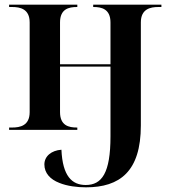

<svg xmlns="http://www.w3.org/2000/svg" viewBox="-20 -556 726 822"><path d="M348 246C493 246 583 178 583 -19V-460C583 -518 624 -526 658 -526H671V-536H379V-526H381C414 -526 453 -518 453 -460V-281H237V-460C237 -518 275 -526 309 -526H311V-536H19V-526H32C66 -526 107 -518 107 -460V-76C107 -18 66 -10 32 -10H19V0H311V-10H309C275 -10 237 -18 237 -76V-271H453V28C453 185 416 236 347 236C288 236 248 198 243 85C200 88 170 113 170 148C170 185 195 212 234 227C268 241 311 246 348 246Z"/></svg>

Font: Noto Serif Display SemiBold
Style: Regular
Weight: 600
Designer: Monotype Design Team
Foundry: Monotype Imaging Inc.
Version: Version 2.009